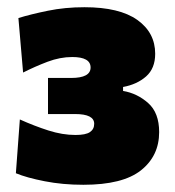

<svg xmlns="http://www.w3.org/2000/svg" viewBox="-20 -797 484 532"><path d="M211 -285Q153.5 -285 103.8 -294.8Q54 -304.5 24 -317L35 -466Q75 -448 114 -435.5Q153 -423 189 -423Q217.5 -423 229.2 -431Q241 -439 241 -454Q241 -481 188 -481H113V-581H177Q231 -581 231 -610Q231 -639 180 -639Q146.5 -639 111.5 -625.8Q76.5 -612.5 44 -596L31 -747Q65 -757.5 112.5 -767.2Q160 -777 214 -777Q311 -777 360.5 -741.8Q410 -706.5 410 -648Q410 -607.5 384.8 -585.2Q359.5 -563 321 -556V-545Q360 -538.5 390.5 -511.5Q421 -484.5 421 -431Q421 -365 370.5 -325Q320 -285 211 -285Z"/></svg>

Font: Commissioner Black
Style: Regular
Weight: 900
Designer: Kostas Bartsokas
Foundry: Kostas Bartsokas
Version: Version 1.000; ttfautohint (v1.8.3)